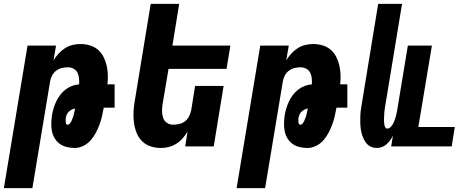

<svg xmlns="http://www.w3.org/2000/svg" viewBox="-35 -755 2455 990"><path d="M-15 215 107 -520H254L241 -444Q252 -462 267 -478.5Q282 -495 300 -506.5Q318 -518 338.5 -523Q359 -528 379 -528Q405 -528 428.5 -521Q452 -514 469.5 -499Q487 -484 498 -463Q509 -442 514.5 -418.5Q520 -395 521 -370Q522 -345 519 -320H556V-200H500Q496 -178 491 -156Q486 -134 478 -112.5Q470 -91 459 -70Q448 -49 432 -31Q416 -13 394 -2.5Q372 8 350 8Q329 8 309 3Q289 -2 273.5 -13Q258 -24 247.5 -41Q237 -58 233 -78Q229 -98 229.5 -119Q230 -140 233 -161Q236 -179 241.5 -197Q247 -215 255 -232Q263 -249 275 -265Q287 -281 302.5 -293Q318 -305 336.5 -312Q355 -319 373 -320Q374 -335 372.5 -351Q371 -367 364.5 -380Q358 -393 344.5 -400.5Q331 -408 315 -408Q299 -408 283 -404Q267 -400 253.5 -389.5Q240 -379 232.5 -363.5Q225 -348 223 -333L132 215ZM313 -112Q321 -112 326.5 -119.5Q332 -127 335 -134.5Q338 -142 341 -149.5Q344 -157 345.5 -165Q347 -173 349 -180.5Q351 -188 352 -196Q344 -194 335.5 -190Q327 -186 320 -179.5Q313 -173 309.5 -164.5Q306 -156 304 -147Q303 -142 303.5 -137Q304 -132 304 -126.5Q304 -121 306 -116.5Q308 -112 313 -112Z M794 8Q765 8 739.5 -1Q714 -10 696 -28.5Q678 -47 668.5 -72Q659 -97 655.5 -124Q652 -151 653.5 -179Q655 -207 660 -235L742 -735H889L854 -520H1153L1133 -400H834L803 -216Q800 -198 800.5 -180Q801 -162 806.5 -146.5Q812 -131 826 -121.5Q840 -112 858 -112Q874 -112 890.5 -116Q907 -120 920 -130.5Q933 -141 940.5 -156.5Q948 -172 951 -187L971 -312H1118L1067 0H920L932 -76Q921 -58 906.5 -41.5Q892 -25 873.5 -13.5Q855 -2 834.5 3Q814 8 794 8Z M1185 215 1307 -520H1454L1441 -444Q1452 -462 1467 -478.5Q1482 -495 1500 -506.5Q1518 -518 1538.5 -523Q1559 -528 1579 -528Q1605 -528 1628.5 -521Q1652 -514 1669.5 -499Q1687 -484 1698 -463Q1709 -442 1714.5 -418.5Q1720 -395 1721 -370Q1722 -345 1719 -320H1756V-200H1700Q1696 -178 1691 -156Q1686 -134 1678 -112.5Q1670 -91 1659 -70Q1648 -49 1632 -31Q1616 -13 1594 -2.5Q1572 8 1550 8Q1529 8 1509 3Q1489 -2 1473.5 -13Q1458 -24 1447.5 -41Q1437 -58 1433 -78Q1429 -98 1429.5 -119Q1430 -140 1433 -161Q1436 -179 1441.5 -197Q1447 -215 1455 -232Q1463 -249 1475 -265Q1487 -281 1502.5 -293Q1518 -305 1536.5 -312Q1555 -319 1573 -320Q1574 -335 1572.5 -351Q1571 -367 1564.5 -380Q1558 -393 1544.5 -400.5Q1531 -408 1515 -408Q1499 -408 1483 -404Q1467 -400 1453.5 -389.5Q1440 -379 1432.5 -363.5Q1425 -348 1423 -333L1332 215ZM1513 -112Q1521 -112 1526.5 -119.5Q1532 -127 1535 -134.5Q1538 -142 1541 -149.5Q1544 -157 1545.5 -165Q1547 -173 1549 -180.5Q1551 -188 1552 -196Q1544 -194 1535.5 -190Q1527 -186 1520 -179.5Q1513 -173 1509.5 -164.5Q1506 -156 1504 -147Q1503 -142 1503.5 -137Q1504 -132 1504 -126.5Q1504 -121 1506 -116.5Q1508 -112 1513 -112Z M1909 8Q1890 8 1874.5 0Q1859 -8 1849.5 -22.5Q1840 -37 1834 -53.5Q1828 -70 1825.5 -88Q1823 -106 1822.5 -124.5Q1822 -143 1823 -161Q1824 -179 1827 -198Q1830 -217 1833 -235L1915 -735H2038L1953 -219Q1952 -212 1950.5 -205Q1949 -198 1948.5 -191.5Q1948 -185 1947 -178Q1946 -171 1946 -164.5Q1946 -158 1945.5 -151Q1945 -144 1945 -137.5Q1945 -131 1945.5 -124.5Q1946 -118 1947 -111.5Q1948 -105 1951.5 -98.5Q1955 -92 1961 -92Q1971 -92 1978.5 -99.5Q1986 -107 1991 -115.5Q1996 -124 1999 -133Q2002 -142 2005 -151Q2008 -160 2009.5 -169Q2011 -178 2013 -187L2068 -520H2192L2122 -100H2310L2294 0H1982L1991 -55Q1985 -43 1976.5 -31.5Q1968 -20 1958 -11Q1948 -2 1934.5 3Q1921 8 1909 8Z"/></svg>

Font: Iosevka Heavy Extended Oblique
Style: Regular
Weight: 900
Width: 7
Italic angle: -9°
Monospace: yes
Designer: Belleve Invis
Foundry: Belleve Invis
Version: Version 32.5.0; ttfautohint (v1.8.4)